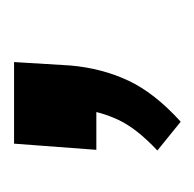

<svg xmlns="http://www.w3.org/2000/svg" viewBox="-22 -138 283 280"><g transform="rotate(-90 120.0 1.5)"><path d="M82 123 40 89Q72 59 84.5 32.5Q97 6 100 -22L125 0H41L50 -120H169L164 -38Q160 8 142 46.5Q124 85 82 123Z"/></g></svg>

Font: Muli SemiBold
Style: Italic
Weight: 600
Italic angle: -4.541°
Designer: Vernon Adams
Foundry: Vernon Adams
Version: Version 2.100; ttfautohint (v1.8.1.43-b0c9)